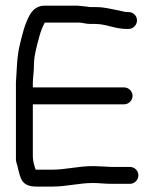

<svg xmlns="http://www.w3.org/2000/svg" viewBox="-20 -672 556 693"><path d="M381 -8.5H449C466 -8.5 479.5 -23.1 479.5 -39.5C479.5 -56.6 465 -69.5 449 -69.5H381C376.8 -69.5 370.1 -70.5 363 -70.5C355.6 -70.5 348.7 -71.5 342 -71.5C334.9 -71.5 326.2 -72.5 317 -72.5C259.4 -72.5 220 -59.5 166 -59.5H113C111.5 -59.5 111.1 -59.5 108.8 -59.6C103.7 -72.9 98.5 -91.9 98.5 -107V-295.5H428C444.5 -295.5 458.5 -309.5 458.5 -326C458.5 -342.5 444.5 -356.5 428 -356.5H98.5V-372C98.5 -393.1 102.5 -411.4 102.5 -435C102.5 -456.9 105.2 -473.5 110.2 -494.2C118.2 -527.4 126.7 -564.1 140.9 -588.8C141.1 -589.2 141.3 -589.7 141.7 -590.5H266C276.5 -590.5 289.5 -585.5 307 -585.5H325C362.7 -585.5 394.6 -567.5 438 -567.5H444C461 -567.5 474.5 -582.1 474.5 -598.5C474.5 -615.6 460 -628.5 444 -628.5H438C430.4 -628.5 416.8 -632.6 408.5 -634.3L386 -638.8C366 -642.8 348.2 -646.5 325 -646.5H307C302.3 -646.5 296.8 -647.9 291.2 -648.4L271.7 -650.4C263.6 -651.2 255.6 -652.2 246.4 -651.5H140C115.2 -651.5 98.5 -637.1 88.1 -619.1C69.2 -586.5 60 -545.7 50.9 -507.9C40.9 -467 40.5 -417.7 37.5 -373.8C37.5 -373.6 37.5 -373.3 37.5 -373V-107C37.5 -100 37.2 -91.8 39.1 -86C44.6 -69.6 47.8 -46.9 55.4 -28.3C65.5 -3.6 88.5 1.5 113 1.5H166C224.2 1.5 262.9 -11.5 315.5 -11.5C337 -11.5 359.5 -8.5 381 -8.5Z"/></svg>

Font: CiSf OpenHand
Style: Bd
Weight: 400
Foundry: Cannot Into Space Fonts
Version: Version 0.7892